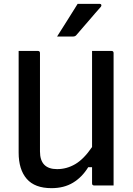

<svg xmlns="http://www.w3.org/2000/svg" viewBox="-20 -965 690 999"><path d="M248 14Q161 14 119 -34.5Q77 -83 77 -171V-700H177Q188 -700 188 -689V-177Q188 -85 277 -85Q327 -85 371.5 -111Q416 -137 459 -200V-700H560Q571 -700 571 -689V0H470Q459 0 459 -11V-95H439Q407 -43 360 -14.5Q313 14 248 14ZM384 -945H499Q505 -945 507 -940Q509 -935 505 -930Q486 -909 472.5 -893Q459 -877 446 -862Q433 -847 416.5 -828Q400 -809 376 -781Q370 -775 360 -775H277Q306 -820 330.5 -859.5Q355 -899 384 -945Z"/></svg>

Font: Recursive Sn Lnr St Med
Style: Regular
Weight: 500
Version: Version 1.085;hotconv 1.1.0;makeotfexe 2.6.0; ttfautohint (v